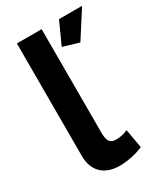

<svg xmlns="http://www.w3.org/2000/svg" viewBox="-184 -811 781 900"><g transform="rotate(-30 206.5 -361.0)"><path d="M60 -730V-121C60 -39 109 8 192 8C231 8 284 -2 320 -19L302 -121C285 -113 261 -107 239 -107C211 -107 194 -119 194 -168V-730ZM320 -585 413 -730H288L234 -611Z"/></g></svg>

Font: FIGSv2-sans-serif
Style: Bold
Weight: 700
Designer: Matt McInerney, Pablo Impallari, Rodrigo Fuenzalida,Mirko Velimirovic
Foundry: Matt McInerney, Pablo Impallari, Rodrigo Fuenzalida
Version: Version 4.021;hotconv 1.0.109;makeotfexe 2.5.65596